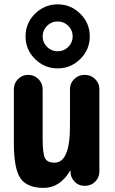

<svg xmlns="http://www.w3.org/2000/svg" viewBox="-20 -870 540 899"><path d="M200.2 -650.4Q220.7 -629.9 250 -629.9Q279.3 -629.9 299.8 -650.4Q320.3 -670.9 320.3 -699.7Q320.3 -728.5 299.8 -749Q279.3 -769.5 250 -769.5Q220.7 -769.5 200.2 -749Q179.7 -728.5 179.7 -699.7Q179.7 -670.9 200.2 -650.4ZM144 -805.7Q188.5 -849.6 250 -849.6Q311.5 -849.6 356 -805.7Q400.4 -761.7 400.4 -699.7Q400.4 -637.7 356 -593.8Q311.5 -549.8 250 -549.8Q188.5 -549.8 144 -593.8Q99.6 -637.7 99.6 -699.7Q99.6 -761.7 144 -805.7ZM376 -519.5Q405.3 -519.5 425.3 -500Q445.3 -480.5 445.3 -452.1V-66.4Q445.3 -39.1 425.8 -19.5Q406.2 0 378.9 0H375Q348.6 0 330.1 -18.6Q311.5 -37.1 310.5 -61.5V-69.3Q310.5 -70.3 309.6 -70.3Q307.6 -70.3 307.6 -69.3Q259.8 9.8 184.6 9.8Q107.4 9.8 76.2 -34.7Q44.9 -79.1 44.9 -200.2V-452.1Q44.9 -480.5 64.5 -500Q84 -519.5 111.8 -519.5Q139.6 -519.5 159.7 -500Q179.7 -480.5 179.7 -452.1V-219.7Q179.7 -149.4 190.9 -128.9Q202.1 -108.4 235.4 -108.4Q308.6 -108.4 307.6 -283.2V-452.1Q307.6 -480.5 327.6 -500Q347.7 -519.5 376 -519.5Z"/></svg>

Font: Rounded-X Mgen+ 1m bold
Style: Bold
Weight: 700
Designer: [Source Han Sans]
Ryoko NISHIZUKA  (kana & ideographs); Paul D. Hunt (Latin, Greek & Cyrillic); Wenlong ZHANG  (bopomofo
Version: Version 1.059.20150602